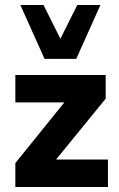

<svg xmlns="http://www.w3.org/2000/svg" viewBox="-20 -743 472 763"><path d="M41 0V-95L268 -376V-336H41V-445H400V-351L171 -70V-109H409V0ZM157 -509 61 -723H153L220 -589L287 -723H379L283 -509Z"/></svg>

Font: Nunito Sans 12pt ExtraLight
Style: Weight 830 Width 84 Optical size 12.0 YTLC 445
Weight: 830
Width: 4
Designer: Vernon Adams
Foundry: Vernon Adams
Version: Version 3.101;gftools[0.9.27]